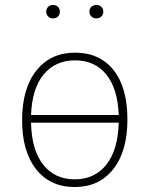

<svg xmlns="http://www.w3.org/2000/svg" viewBox="-20 -743 602 773"><path d="M193 -669Q181 -669 173.5 -677Q166 -685 166 -696Q166 -707 173.5 -715Q181 -723 193 -723Q206 -723 213.5 -715.5Q221 -708 221 -696Q221 -684 213.5 -676.5Q206 -669 193 -669ZM388 -676.5Q380 -669 368 -669Q356 -669 348 -676.5Q340 -684 340 -696Q340 -708 348 -715.5Q356 -723 368 -723Q380 -723 388 -715.5Q396 -708 396 -696Q396 -684 388 -676.5ZM282 -531Q381 -531 437 -461Q493 -391 493 -262Q493 -134 436 -62Q379 10 281 10Q182 10 125.5 -61.5Q69 -133 69 -259Q69 -387 126.5 -459Q184 -531 282 -531ZM282 -500Q203 -500 156 -443.5Q109 -387 105 -280H458Q454 -386 408 -443Q362 -500 282 -500ZM281 -21Q361 -21 408 -80Q455 -139 458 -249H105Q107 -140 153.5 -80.5Q200 -21 281 -21Z"/></svg>

Font: Fira Sans UltraLight
Style: Regular
Weight: 200
Designer: Carrois Corporate & Edenspiekermann AG
Foundry: Carrois Corporate GbR & Edenspiekermann AG
Version: Version 4.106;PS 004.106;hotconv 1.0.70;makeotf.lib2.5.58329